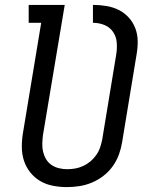

<svg xmlns="http://www.w3.org/2000/svg" viewBox="-20 -755 640 783"><path d="M253 8Q224 8 195.5 2.5Q167 -3 143.5 -17Q120 -31 103 -52.5Q86 -74 77.5 -100.5Q69 -127 69 -156.5Q69 -186 74 -215L148 -662H97V-735H244L155 -203Q153 -186 152.5 -168.5Q152 -151 156 -135Q160 -119 168.5 -105Q177 -91 190.5 -82Q204 -73 220.5 -69Q237 -65 254 -65Q271 -65 287.5 -68Q304 -71 320 -78.5Q336 -86 349.5 -97.5Q363 -109 373 -123.5Q383 -138 388.5 -154.5Q394 -171 397 -187L454 -533Q458 -558 456 -582Q454 -606 441 -625Q428 -644 406 -653Q384 -662 359 -662V-735Q387 -735 414 -730.5Q441 -726 464 -714.5Q487 -703 504.5 -684Q522 -665 531.5 -640.5Q541 -616 541.5 -588.5Q542 -561 537 -533L478 -175Q474 -150 465 -125Q456 -100 440 -77.5Q424 -55 402 -38Q380 -21 355 -10.5Q330 0 304 4Q278 8 253 8Z"/></svg>

Font: Iosevka Slab Extended Oblique
Style: Regular
Weight: 400
Width: 7
Italic angle: -9°
Monospace: yes
Designer: Belleve Invis
Foundry: Belleve Invis
Version: Version 11.1.0; ttfautohint (v1.8.3)